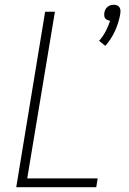

<svg xmlns="http://www.w3.org/2000/svg" viewBox="-20 -784 540 804"><path d="M421 -592 395 -613Q411 -631 422.5 -653Q434 -675 441 -697Q435 -698 429.5 -700.5Q424 -703 420.5 -707.5Q417 -712 416.5 -718Q416 -724 417 -731Q418 -737 421 -743.5Q424 -750 430 -755Q436 -760 442.5 -762Q449 -764 456 -764Q463 -764 469 -762Q475 -760 479 -755Q483 -750 484 -743.5Q485 -737 484 -730V-729L482 -717Q475 -683 460 -651Q445 -619 421 -592ZM48 0 169 -735H210L94 -37H389L383 0Z"/></svg>

Font: Iosevka Curly XLtObl
Style: Regular
Weight: 200
Italic angle: -9°
Monospace: yes
Designer: Belleve Invis
Foundry: Belleve Invis
Version: Version 11.1.0; ttfautohint (v1.8.3)